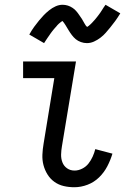

<svg xmlns="http://www.w3.org/2000/svg" viewBox="-20 -778 540 806"><path d="M292 8Q269 8 247.5 3Q226 -2 208.5 -14.5Q191 -27 179.5 -45.5Q168 -64 162.5 -85Q157 -106 158 -129Q159 -152 163 -175L208 -450H77V-520H299L240 -164Q237 -147 236.5 -129.5Q236 -112 242 -96.5Q248 -81 261.5 -71.5Q275 -62 293 -62Q309 -62 325 -70Q341 -78 351.5 -91.5Q362 -105 369 -120.5Q376 -136 380 -152L452 -133Q444 -106 430.5 -80Q417 -54 396 -33.5Q375 -13 347.5 -2.5Q320 8 292 8ZM165 -597 103 -633Q113 -651 123.5 -665.5Q134 -680 144 -692Q154 -704 163.5 -714Q173 -724 186 -734.5Q199 -745 213.5 -751.5Q228 -758 243 -758Q249 -758 254.5 -757Q260 -756 265 -754.5Q270 -753 275 -750.5Q280 -748 284.5 -745Q289 -742 292.5 -739Q296 -736 299.5 -732Q303 -728 306.5 -723.5Q310 -719 312.5 -715Q315 -711 318 -707Q321 -703 323.5 -699Q326 -695 329 -689.5Q332 -684 335 -679Q338 -674 340 -671Q342 -668 346 -665Q349 -667 352.5 -669.5Q356 -672 360.5 -676.5Q365 -681 367 -683Q369 -685 371.5 -688Q374 -691 377 -694Q380 -697 382.5 -700.5Q385 -704 388.5 -708Q392 -712 395 -716.5Q398 -721 401.5 -725.5Q405 -730 408 -735.5Q411 -741 415 -746.5Q419 -752 423 -758L485 -722Q474 -704 463.5 -689.5Q453 -675 443 -663Q433 -651 424 -640.5Q415 -630 402 -620Q389 -610 374.5 -603.5Q360 -597 345 -597Q332 -597 319.5 -601.5Q307 -606 298 -613.5Q289 -621 281.5 -631Q274 -641 268 -651Q262 -661 255 -672.5Q248 -684 242 -690Q239 -688 235.5 -685.5Q232 -683 227 -678.5Q222 -674 220.5 -672Q219 -670 216.5 -667Q214 -664 211 -661Q208 -658 205 -654Q202 -650 199 -646.5Q196 -643 193 -638.5Q190 -634 186.5 -629Q183 -624 179.5 -619Q176 -614 172.5 -608.5Q169 -603 165 -597Z"/></svg>

Font: Iosevka Curly Slab
Style: Italic
Weight: 400
Italic angle: -9°
Monospace: yes
Designer: Belleve Invis
Foundry: Belleve Invis
Version: Version 22.1.2; ttfautohint (v1.8.4)